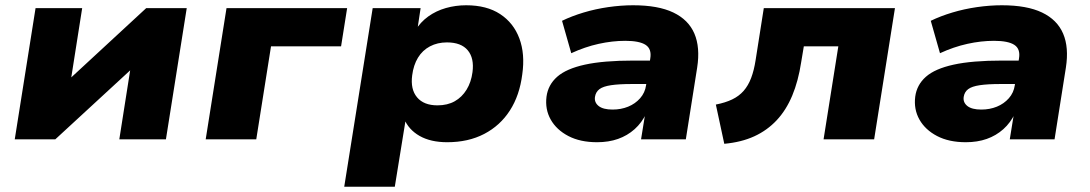

<svg xmlns="http://www.w3.org/2000/svg" viewBox="-20 -529 4138 729"><path d="M36 0 115 -498H292L244 -193H205L535 -498H689L610 0H433L481 -305H521L190 0Z M761 0 840 -498H1298L1275 -353H1009L953 0Z M1287 180 1395 -498H1577L1564 -412H1556Q1576 -445 1606 -466.5Q1636 -488 1673 -498.5Q1710 -509 1750 -509Q1828 -509 1879 -475.5Q1930 -442 1952 -383Q1974 -324 1963 -247Q1953 -167 1916 -109.5Q1879 -52 1818.5 -20.5Q1758 11 1678 11Q1615 11 1573 -13Q1531 -37 1514 -79H1521L1479 180ZM1641 -129Q1679 -129 1706.5 -144.5Q1734 -160 1751.5 -188.5Q1769 -217 1774 -255Q1781 -308 1756 -338Q1731 -368 1677 -368Q1641 -368 1612.5 -353Q1584 -338 1567 -310Q1550 -282 1545 -243Q1538 -190 1563.5 -159.5Q1589 -129 1641 -129Z M2247 11Q2183 11 2138 -12.5Q2093 -36 2071 -75Q2049 -114 2055 -162Q2061 -207 2095.5 -237.5Q2130 -268 2200.5 -283.5Q2271 -299 2385 -299H2468L2454 -210H2379Q2330 -210 2300 -205.5Q2270 -201 2256 -190.5Q2242 -180 2239 -161Q2236 -140 2253 -126.5Q2270 -113 2306 -113Q2338 -113 2365 -124Q2392 -135 2410.5 -156Q2429 -177 2433 -205L2449 -307Q2455 -343 2431.5 -358.5Q2408 -374 2354 -374Q2305 -374 2253 -362.5Q2201 -351 2149 -327L2114 -450Q2151 -468 2196 -481.5Q2241 -495 2289.5 -502Q2338 -509 2384 -509Q2479 -509 2536.5 -481.5Q2594 -454 2616.5 -401.5Q2639 -349 2627 -272L2584 0H2414L2430 -99H2434Q2417 -63 2389.5 -38.5Q2362 -14 2326.5 -1.5Q2291 11 2247 11Z M2730 17 2698 -132Q2734 -139 2760 -151.5Q2786 -164 2803.5 -184Q2821 -204 2832 -233Q2843 -262 2849 -301L2880 -498H3378L3299 0H3107L3163 -353H3032L3022 -293Q3011 -221 2988 -166Q2965 -111 2929 -72.5Q2893 -34 2844 -11.5Q2795 11 2730 17Z M3647 11Q3583 11 3538 -12.5Q3493 -36 3471 -75Q3449 -114 3455 -162Q3461 -207 3495.5 -237.5Q3530 -268 3600.5 -283.5Q3671 -299 3785 -299H3868L3854 -210H3779Q3730 -210 3700 -205.5Q3670 -201 3656 -190.5Q3642 -180 3639 -161Q3636 -140 3653 -126.5Q3670 -113 3706 -113Q3738 -113 3765 -124Q3792 -135 3810.5 -156Q3829 -177 3833 -205L3849 -307Q3855 -343 3831.5 -358.5Q3808 -374 3754 -374Q3705 -374 3653 -362.5Q3601 -351 3549 -327L3514 -450Q3551 -468 3596 -481.5Q3641 -495 3689.5 -502Q3738 -509 3784 -509Q3879 -509 3936.5 -481.5Q3994 -454 4016.5 -401.5Q4039 -349 4027 -272L3984 0H3814L3830 -99H3834Q3817 -63 3789.5 -38.5Q3762 -14 3726.5 -1.5Q3691 11 3647 11Z"/></svg>

Font: Nunito Sans 10pt SemiExpanded Black
Style: Italic
Weight: 900
Width: 6
Italic angle: -9°
Designer: Vernon Adams
Foundry: Vernon Adams
Version: Version 3.101;gftools[0.9.27]